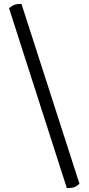

<svg xmlns="http://www.w3.org/2000/svg" viewBox="-20 -754 449 974"><path d="M319 200Q350 200 362 193.5Q374 187 383 178L89 -734Q60 -734 48 -727.5Q36 -721 26 -712Z"/></svg>

Font: Petrona Medium
Style: Italic
Weight: 500
Italic angle: -9°
Designer: Ringo R. Seeber
Foundry: Ringo R. Seeber
Version: Version 2.001; ttfautohint (v1.8.3)